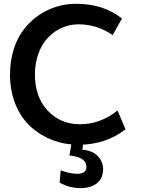

<svg xmlns="http://www.w3.org/2000/svg" viewBox="-20 -744 741 1001"><path d="M291 208C324.7 227.1 361.3 236.8 400.4 236.8C462.9 236.8 517.6 208 517.6 138.2C517.6 112.3 508.3 89.4 489.7 69.8C471.2 50.3 444.3 39.1 409.2 36.6L417.5 -19H356.9L341.8 66.4L356 68.4C405.8 75.7 430.7 95.2 430.7 126.5C430.7 150.4 414.1 162.1 381.3 162.1C353.5 162.1 317.9 152.8 296.4 143.6L291 208ZM388.2 10.7C483.4 10.7 565.4 -16.1 634.3 -69.8L592.8 -168C533.2 -120.1 467.8 -96.2 396.5 -96.2C328.6 -96.2 272.9 -120.1 228.5 -167.5C184.1 -214.8 162.1 -277.8 162.1 -356.4C162.1 -436 189 -504.9 230.5 -548.3C272 -591.8 328.1 -617.2 388.7 -617.2C453.6 -617.2 513.2 -598.6 567.4 -561L615.7 -647.5C550.8 -698.7 471.7 -724.1 378.4 -724.1C276.4 -725.6 172.9 -679.2 105.5 -592.3C60.5 -535.6 32.2 -451.2 32.2 -355C32.2 -297.4 42 -245.1 61.5 -197.8C81.5 -150.9 107.9 -112.3 141.1 -82.5C207.5 -22.5 294.4 10.7 388.2 10.7Z"/></svg>

Font: Ride
Style: Bold
Weight: 700
Version: Version 3.000